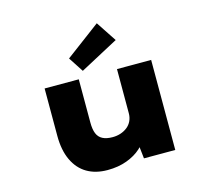

<svg xmlns="http://www.w3.org/2000/svg" viewBox="-115 -955 1203 1102"><g transform="rotate(-15 486.0 -404.0)"><path d="M393 11Q322 11 271 -19Q220 -49 192 -108.5Q164 -168 164 -253V-535H367V-278Q367 -238 377 -213Q387 -188 410 -176Q433 -164 469 -164Q495 -164 517.5 -171.5Q540 -179 557.5 -193Q575 -207 584.5 -227.5Q594 -248 594 -273V-535H797V0H611L599 -108L637 -120Q626 -88 592.5 -57.5Q559 -27 508 -8Q457 11 393 11ZM402 -576 344 -665 550 -819 630 -698Z"/></g></svg>

Font: Lexend Tera Black
Style: Regular
Weight: 900
Version: Version 1.007